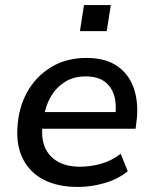

<svg xmlns="http://www.w3.org/2000/svg" viewBox="-20 -730 605 759"><path d="M288 9Q208 9 153 -19.5Q98 -48 71 -101Q44 -154 49 -226Q53 -304 87.5 -366Q122 -428 182 -464.5Q242 -501 322 -501Q399 -501 446 -467Q493 -433 511 -375Q529 -317 519 -245L516 -221H128L138 -287H454L435 -269Q442 -316 431.5 -351.5Q421 -387 393.5 -407.5Q366 -428 319 -428Q271 -428 236.5 -406Q202 -384 181.5 -349Q161 -314 154 -272L150 -247Q141 -192 155.5 -153Q170 -114 206 -92.5Q242 -71 296 -71Q339 -71 380.5 -83Q422 -95 457 -122L485 -53Q447 -22 394 -6.5Q341 9 288 9ZM296 -607 312 -710H418L402 -607Z"/></svg>

Font: Nunito Sans 10pt SemiBold
Style: Italic
Weight: 600
Italic angle: -9°
Designer: Vernon Adams
Foundry: Vernon Adams
Version: Version 3.101;gftools[0.9.27]